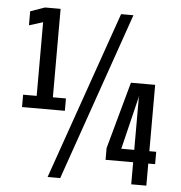

<svg xmlns="http://www.w3.org/2000/svg" viewBox="-51 -749 752 797"><g transform="rotate(5 325.0 -350.0)"><path d="M45.5 -280V-331.5H102V-638.5L44.5 -620.5V-679L104.5 -700H169.5V-331.5H224V-280ZM176.5 0 421.5 -700H473L229 0ZM525 0V-92H410V-141L487 -420H588V-143.5H616.5V-92H588V0ZM471 -143.5H525V-360.5L526.5 -371.5Z"/></g></svg>

Font: Trispace Condensed
Style: Regular
Weight: 400
Width: 3
Designer: Tyler Finck
Foundry: Etcetera Type Company
Version: Version 1.210; ttfautohint (v1.8.3)